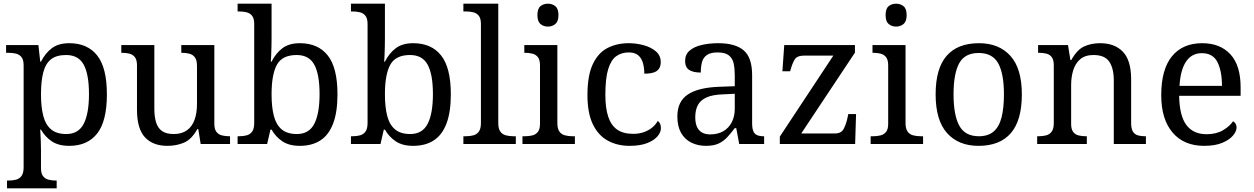

<svg xmlns="http://www.w3.org/2000/svg" viewBox="-20 -780 6790 1040"><path d="M18 240V198H26Q49 198 67.5 193Q86 188 97 172.5Q108 157 108 126V-426Q108 -456 96.5 -470.5Q85 -485 66.5 -489.5Q48 -494 26 -494H13V-536H188L198 -446H202Q225 -492 261 -519Q297 -546 355 -546Q454 -546 506.5 -479.5Q559 -413 559 -269Q559 -124 506.5 -57Q454 10 355 10Q297 10 260.5 -14.5Q224 -39 202 -78H198Q200 -49 201 -16.5Q202 16 202 35V131Q202 160 213.5 174.5Q225 189 243.5 193.5Q262 198 284 198H287V240ZM339 -54Q405 -54 433.5 -109.5Q462 -165 462 -270Q462 -377 433.5 -429.5Q405 -482 338 -482Q286 -482 256.5 -459Q227 -436 214.5 -388.5Q202 -341 202 -269Q202 -200 214.5 -152Q227 -104 257 -79Q287 -54 339 -54Z M887 10Q808 10 765 -36.5Q722 -83 722 -186V-426Q722 -456 710.5 -470.5Q699 -485 680.5 -489.5Q662 -494 640 -494H637V-536H816V-191Q816 -148 825.5 -117Q835 -86 858 -70Q881 -54 921 -54Q965 -54 993 -74.5Q1021 -95 1034 -131.5Q1047 -168 1047 -216V-422Q1047 -454 1036 -469Q1025 -484 1006.5 -489Q988 -494 965 -494H962V-536H1141V-109Q1141 -80 1152.5 -65.5Q1164 -51 1182.5 -46.5Q1201 -42 1223 -42H1226V0H1067L1054 -81H1049Q1018 -25 977 -7.5Q936 10 887 10Z M1604 10Q1546 10 1509.5 -14.5Q1473 -39 1451 -78H1445L1427 0H1267V-42H1275Q1298 -42 1316.5 -47Q1335 -52 1346 -67.5Q1357 -83 1357 -114V-650Q1357 -680 1345.5 -694.5Q1334 -709 1315.5 -713.5Q1297 -718 1275 -718H1267V-760H1451V-576Q1451 -559 1450.5 -532.5Q1450 -506 1449 -481.5Q1448 -457 1447 -446H1451Q1474 -492 1510 -519Q1546 -546 1604 -546Q1703 -546 1755.5 -479.5Q1808 -413 1808 -269Q1808 -173 1784.5 -111Q1761 -49 1715.5 -19.5Q1670 10 1604 10ZM1588 -54Q1654 -54 1682.5 -109.5Q1711 -165 1711 -270Q1711 -377 1682.5 -429.5Q1654 -482 1587 -482Q1509 -482 1480 -429.5Q1451 -377 1451 -269Q1451 -200 1463.5 -152Q1476 -104 1506 -79Q1536 -54 1588 -54Z M2218 10Q2160 10 2123.5 -14.5Q2087 -39 2065 -78H2059L2041 0H1881V-42H1889Q1912 -42 1930.5 -47Q1949 -52 1960 -67.5Q1971 -83 1971 -114V-650Q1971 -680 1959.5 -694.5Q1948 -709 1929.5 -713.5Q1911 -718 1889 -718H1881V-760H2065V-576Q2065 -559 2064.5 -532.5Q2064 -506 2063 -481.5Q2062 -457 2061 -446H2065Q2088 -492 2124 -519Q2160 -546 2218 -546Q2317 -546 2369.5 -479.5Q2422 -413 2422 -269Q2422 -173 2398.5 -111Q2375 -49 2329.5 -19.5Q2284 10 2218 10ZM2202 -54Q2268 -54 2296.5 -109.5Q2325 -165 2325 -270Q2325 -377 2296.5 -429.5Q2268 -482 2201 -482Q2123 -482 2094 -429.5Q2065 -377 2065 -269Q2065 -200 2077.5 -152Q2090 -104 2120 -79Q2150 -54 2202 -54Z M2490 0V-42H2503Q2526 -42 2544.5 -47Q2563 -52 2574 -67.5Q2585 -83 2585 -114V-650Q2585 -680 2573.5 -694.5Q2562 -709 2543.5 -713.5Q2525 -718 2503 -718H2490V-760H2679V-114Q2679 -83 2690 -67.5Q2701 -52 2720 -47Q2739 -42 2761 -42H2774V0Z M2810 0V-42H2823Q2845 -42 2863.5 -46.5Q2882 -51 2893.5 -65.5Q2905 -80 2905 -109V-426Q2905 -456 2893.5 -470.5Q2882 -485 2863.5 -489.5Q2845 -494 2823 -494H2820V-536H2999V-114Q2999 -83 3010 -67.5Q3021 -52 3040 -47Q3059 -42 3081 -42H3094V0ZM2948 -636Q2924 -636 2907.5 -650Q2891 -664 2891 -698Q2891 -733 2907.5 -746.5Q2924 -760 2948 -760Q2971 -760 2988 -746.5Q3005 -733 3005 -698Q3005 -664 2988 -650Q2971 -636 2948 -636Z M3390 10Q3324 10 3272.5 -18Q3221 -46 3191.5 -106.5Q3162 -167 3162 -265Q3162 -372 3191.5 -433.5Q3221 -495 3271.5 -520.5Q3322 -546 3385 -546Q3427 -546 3467 -535Q3507 -524 3533 -501.5Q3559 -479 3559 -444Q3559 -421 3549 -407Q3539 -393 3519.5 -387Q3500 -381 3470 -381Q3470 -413 3462.5 -439Q3455 -465 3437 -480.5Q3419 -496 3385 -496Q3347 -496 3318.5 -476Q3290 -456 3274.5 -406Q3259 -356 3259 -266Q3259 -195 3274.5 -148Q3290 -101 3323 -78Q3356 -55 3410 -55Q3441 -55 3467 -64Q3493 -73 3512.5 -89Q3532 -105 3543 -125Q3551 -119 3555.5 -109.5Q3560 -100 3560 -86Q3560 -63 3541 -41Q3522 -19 3484.5 -4.5Q3447 10 3390 10Z M3804 10Q3760 10 3724.5 -7.5Q3689 -25 3669 -60.5Q3649 -96 3649 -150Q3649 -230 3705.5 -268Q3762 -306 3877 -310L3960 -313V-373Q3960 -409 3954 -436.5Q3948 -464 3928 -480Q3908 -496 3867 -496Q3829 -496 3809 -482Q3789 -468 3782.5 -443.5Q3776 -419 3776 -387Q3734 -387 3712.5 -401.5Q3691 -416 3691 -450Q3691 -485 3715.5 -506Q3740 -527 3781 -536.5Q3822 -546 3871 -546Q3963 -546 4008.5 -507Q4054 -468 4054 -373V-114Q4054 -86 4060 -70.5Q4066 -55 4080 -48.5Q4094 -42 4116 -42H4119V0H3984L3968 -86H3960Q3939 -58 3919 -36.5Q3899 -15 3872.5 -2.5Q3846 10 3804 10ZM3827 -52Q3868 -52 3897.5 -69Q3927 -86 3943.5 -117.5Q3960 -149 3960 -191V-272L3896 -269Q3839 -267 3806.5 -252Q3774 -237 3760 -210.5Q3746 -184 3746 -145Q3746 -114 3755 -93.5Q3764 -73 3782 -62.5Q3800 -52 3827 -52Z M4204 0V-40L4494 -479H4338Q4298 -479 4285 -458.5Q4272 -438 4261 -398L4260 -394H4218L4228 -536H4611V-495L4320 -57H4502Q4537 -57 4550 -82Q4563 -107 4570 -139L4575 -162H4617L4612 0Z M4696 0V-42H4709Q4731 -42 4749.5 -46.5Q4768 -51 4779.5 -65.5Q4791 -80 4791 -109V-426Q4791 -456 4779.5 -470.5Q4768 -485 4749.5 -489.5Q4731 -494 4709 -494H4706V-536H4885V-114Q4885 -83 4896 -67.5Q4907 -52 4926 -47Q4945 -42 4967 -42H4980V0ZM4834 -636Q4810 -636 4793.5 -650Q4777 -664 4777 -698Q4777 -733 4793.5 -746.5Q4810 -760 4834 -760Q4857 -760 4874 -746.5Q4891 -733 4891 -698Q4891 -664 4874 -650Q4857 -636 4834 -636Z M5280 10Q5172 10 5110 -59Q5048 -128 5048 -269Q5048 -409 5107.5 -477.5Q5167 -546 5283 -546Q5391 -546 5453 -477.5Q5515 -409 5515 -269Q5515 -128 5455.5 -59Q5396 10 5280 10ZM5282 -42Q5332 -42 5362 -67.5Q5392 -93 5405 -144Q5418 -195 5418 -269Q5418 -381 5387 -437Q5356 -493 5281 -493Q5206 -493 5175.5 -437Q5145 -381 5145 -269Q5145 -157 5176 -99.5Q5207 -42 5282 -42Z M5598 0V-42H5606Q5629 -42 5647.5 -47Q5666 -52 5677 -67.5Q5688 -83 5688 -114V-426Q5688 -456 5677 -470.5Q5666 -485 5648 -489.5Q5630 -494 5608 -494H5603V-536H5765L5778 -455H5783Q5814 -511 5852.5 -528.5Q5891 -546 5939 -546Q6018 -546 6062.5 -499.5Q6107 -453 6107 -350V-114Q6107 -83 6116.5 -67.5Q6126 -52 6143 -47Q6160 -42 6182 -42H6187V0H6013V-345Q6013 -410 5988.5 -446Q5964 -482 5903 -482Q5858 -482 5831.5 -459.5Q5805 -437 5793.5 -400Q5782 -363 5782 -320V-109Q5782 -80 5793 -65.5Q5804 -51 5822 -46.5Q5840 -42 5862 -42H5867V0Z M6502 10Q6393 10 6331.5 -62Q6270 -134 6270 -264Q6270 -404 6328 -475Q6386 -546 6492 -546Q6589 -546 6644.5 -486Q6700 -426 6700 -307V-261H6367Q6369 -152 6406.5 -102.5Q6444 -53 6516 -53Q6568 -53 6604.5 -74.5Q6641 -96 6659 -123Q6666 -120 6672 -111Q6678 -102 6678 -89Q6678 -69 6659 -46Q6640 -23 6601 -6.5Q6562 10 6502 10ZM6599 -315Q6599 -395 6574.5 -443.5Q6550 -492 6490 -492Q6435 -492 6404.5 -446.5Q6374 -401 6369 -315Z"/></svg>

Font: Noto Serif Hebrew
Style: Regular
Weight: 400
Designer: Monotype Design Team
Foundry: Monotype Imaging Inc.
Version: Version 2.003